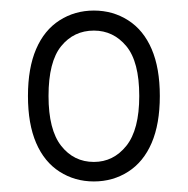

<svg xmlns="http://www.w3.org/2000/svg" viewBox="-20 -733 356 364"><path d="M158 -389Q122 -389 93 -407.5Q64 -426 48.5 -462Q33 -498 33 -551Q33 -604 48.5 -640Q64 -676 93 -694.5Q122 -713 158 -713Q194 -713 223 -694.5Q252 -676 267.5 -640Q283 -604 283 -551Q283 -498 267.5 -462Q252 -426 223 -407.5Q194 -389 158 -389ZM158 -426Q195 -426 219.5 -456.5Q244 -487 244 -551Q244 -616 219.5 -645.5Q195 -675 158 -675Q120 -675 96 -645.5Q72 -616 72 -551Q72 -487 96 -456.5Q120 -426 158 -426Z"/></svg>

Font: Nunito Sans 7pt Condensed ExtraLight
Style: Regular
Weight: 250
Width: 3
Designer: Vernon Adams
Foundry: Vernon Adams
Version: Version 3.101;gftools[0.9.27]